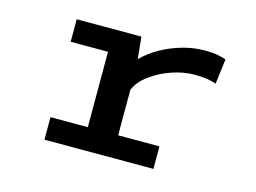

<svg xmlns="http://www.w3.org/2000/svg" viewBox="-76 -641 1027 770"><g transform="rotate(15 437.5 -256.0)"><path d="M159 0V-93.5H314V-406.5H159V-500H427.5L437 -409Q467 -439.5 508.5 -462.8Q550 -486 596 -499Q642 -512 685.5 -512Q725 -512 746.8 -507.2Q768.5 -502.5 777 -498.5L764 -395Q755.5 -398.5 732.5 -403Q709.5 -407.5 672.5 -407.5Q627.5 -407.5 579 -390.8Q530.5 -374 492.2 -345.5Q454 -317 440 -282.5V-93.5H611.5V0Z"/></g></svg>

Font: Trispace SemiExpanded Medium
Style: Regular
Weight: 500
Width: 6
Designer: Tyler Finck
Foundry: Etcetera Type Company
Version: Version 1.210; ttfautohint (v1.8.3)